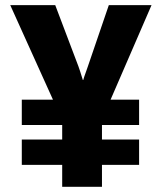

<svg xmlns="http://www.w3.org/2000/svg" viewBox="-20 -720 615 740"><path d="M406.2 -335.9H516.1V-238.3H373V-182.1H516.1V-84.5H373V0H219.7V-84.5H64V-182.1H219.7V-238.3H64V-335.9H184.1L19.5 -700.2H192.9L282.2 -464.4Q286.6 -453.1 299.3 -411.6H300.8Q302.7 -419.4 313 -447.8L318.8 -464.4L399.4 -700.2H564Z"/></svg>

Font: Selawik
Style: Bold
Weight: 700
Designer: Aaron Bell
Foundry: Microsoft Corporation
Version: Version 1.01